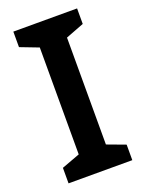

<svg xmlns="http://www.w3.org/2000/svg" viewBox="-137 -781 643 849"><g transform="rotate(-20 185.0 -357.0)"><path d="M335 0H35V-73L121 -105V-608L35 -641V-714H335V-641L249 -608V-105L335 -73Z"/></g></svg>

Font: Noto Sans SemiBold
Style: Regular
Weight: 600
Designer: Monotype Design Team
Foundry: Monotype Imaging Inc.
Version: Version 2.007